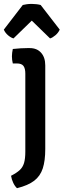

<svg xmlns="http://www.w3.org/2000/svg" viewBox="-30 -743 328 982"><path d="M201.5 19.5Q201.5 79 188.8 118.2Q176 157.5 144.8 181.5Q113.5 205.5 57 219.5Q46 209.5 37.8 192.2Q29.5 175 26.5 156Q55 141.5 70.8 127Q86.5 112.5 93 90.5Q99.5 68.5 99.5 32.5V-366.5Q99.5 -393 90 -405.8Q80.5 -418.5 56 -418.5H35.5Q31 -436.5 31 -455Q31 -464 32.2 -473.2Q33.5 -482.5 35.5 -492.5Q56 -495 76.5 -496Q97 -497 109 -497H122.5Q159 -497 180.2 -473.2Q201.5 -449.5 201.5 -408.5ZM178 -717.5 275.5 -591.5Q268 -575 253.2 -562.5Q238.5 -550 226 -546.5L132.5 -637.5L39 -546.5Q26 -550 11.2 -562.5Q-3.5 -575 -10.5 -591.5L86.5 -717.5Q96 -720 107.8 -721.5Q119.5 -723 132.5 -723Q145 -723 157 -721.5Q169 -720 178 -717.5Z"/></svg>

Font: Signika
Style: Regular
Weight: 400
Designer: Anna Giedry
Foundry: Anna Giedry
Version: Version 2.001